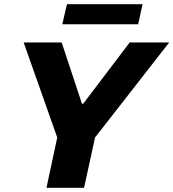

<svg xmlns="http://www.w3.org/2000/svg" viewBox="-20 -889 821 909"><path d="M200 0 251 -238 92 -688H272L368 -398H374L594 -688H781L430 -238L378 0ZM275 -774 297 -869H655L634 -774Z"/></svg>

Font: Saira SemiExpanded
Style: Bold Italic
Weight: 700
Width: 6
Italic angle: -12°
Designer: Hector Gatti with collaboration of the Omnibus-Type team
Foundry: Omnibus-Type
Version: Version 1.101